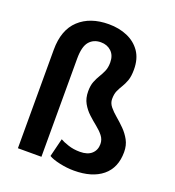

<svg xmlns="http://www.w3.org/2000/svg" viewBox="-139 -870 901 989"><g transform="rotate(20 312.0 -375.5)"><path d="M195.8 -538.1V0H66.9V-539.6Q66.9 -648.9 127.2 -704.8Q187.5 -760.7 289.6 -760.7Q345.7 -760.7 391.1 -741.2Q436.5 -721.7 463.4 -682.9Q490.2 -644 490.2 -585Q490.2 -547.9 481.9 -524.9Q473.6 -502 463.1 -485.1Q452.6 -468.3 444.3 -450.2Q436 -432.1 436 -404.3Q436 -382.3 451.4 -363.3Q466.8 -344.2 489.5 -325.2Q512.2 -306.2 534.7 -283.7Q557.1 -261.2 572.5 -233.2Q587.9 -205.1 587.9 -168Q587.9 -82 532 -36.1Q476.1 9.8 376.5 9.8Q338.4 9.8 298.1 1Q257.8 -7.8 238.3 -20L263.2 -120.6Q278.8 -111.3 308.1 -101.6Q337.4 -91.8 372.6 -91.8Q415 -91.8 437 -112.1Q459 -132.3 459 -165Q459 -189.9 443.6 -209.5Q428.2 -229 405.5 -247.1Q382.8 -265.1 360.1 -286.1Q337.4 -307.1 322 -334.5Q306.6 -361.8 306.6 -399.9Q306.6 -431.6 315.2 -453.1Q323.7 -474.6 334.7 -492.4Q345.7 -510.3 354.2 -529.8Q362.8 -549.3 362.8 -577.6Q362.8 -616.2 340.1 -637.7Q317.4 -659.2 282.7 -659.2Q242.7 -659.2 219.2 -631.6Q195.8 -604 195.8 -538.1Z"/></g></svg>

Font: Vazirmatn RD UI SemiBold
Style: Regular
Weight: 600
Designer: Saber Rastikerdar
Foundry: Saber Rastikerdar
Version: Version 33.003